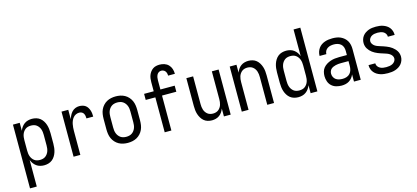

<svg xmlns="http://www.w3.org/2000/svg" viewBox="-72 -1334 4644 2139"><g transform="rotate(-15 2250.0 -264.0)"><path d="M64 215V-520H142V-428Q150 -450 163.5 -469Q177 -488 196 -502Q215 -516 238 -522Q261 -528 284 -528Q309 -528 333.5 -521Q358 -514 377 -499Q396 -484 409.5 -462.5Q423 -441 430.5 -417.5Q438 -394 441 -369.5Q444 -345 444 -320V-200Q444 -175 441 -150.5Q438 -126 430.5 -102.5Q423 -79 409.5 -57.5Q396 -36 377 -21Q358 -6 333.5 1Q309 8 284 8Q261 8 238 2Q215 -4 196 -18Q177 -32 163.5 -51Q150 -70 142 -92V215ZM254 -62Q271 -62 287.5 -66Q304 -70 317.5 -80Q331 -90 341 -104Q351 -118 356.5 -134Q362 -150 364 -166.5Q366 -183 366 -200V-320Q366 -337 364 -353.5Q362 -370 356.5 -386Q351 -402 341 -416Q331 -430 317.5 -440Q304 -450 287.5 -454Q271 -458 254 -458Q237 -458 220.5 -454Q204 -450 190.5 -440Q177 -430 167 -416Q157 -402 151.5 -386Q146 -370 144 -353.5Q142 -337 142 -320V-200Q142 -183 144 -166.5Q146 -150 151.5 -134Q157 -118 167 -104Q177 -90 190.5 -80Q204 -70 220.5 -66Q237 -62 254 -62Z M624 0V-520H702V-412Q709 -434 719.5 -455Q730 -476 746 -493Q762 -510 784 -519Q806 -528 829 -528Q848 -528 866.5 -523.5Q885 -519 900 -508.5Q915 -498 925 -482Q935 -466 941 -448.5Q947 -431 949 -412.5Q951 -394 951 -375H873Q873 -390 870.5 -404.5Q868 -419 860.5 -432Q853 -445 839.5 -451.5Q826 -458 811 -458Q791 -458 772.5 -449.5Q754 -441 741.5 -426Q729 -411 721 -392.5Q713 -374 709 -354.5Q705 -335 703.5 -315Q702 -295 702 -276V0Z M1250 8Q1223 8 1196.5 2.5Q1170 -3 1146.5 -16Q1123 -29 1104.5 -49.5Q1086 -70 1075 -94.5Q1064 -119 1060 -146Q1056 -173 1056 -200V-320Q1056 -347 1060 -374Q1064 -401 1075 -425.5Q1086 -450 1104.5 -470.5Q1123 -491 1146.5 -504Q1170 -517 1196.5 -522.5Q1223 -528 1250 -528Q1277 -528 1303.5 -522.5Q1330 -517 1353.5 -504Q1377 -491 1395.5 -470.5Q1414 -450 1425 -425.5Q1436 -401 1440 -374Q1444 -347 1444 -320V-200Q1444 -173 1440 -146Q1436 -119 1425 -94.5Q1414 -70 1395.5 -49.5Q1377 -29 1353.5 -16Q1330 -3 1303.5 2.5Q1277 8 1250 8ZM1250 -62Q1267 -62 1284 -66Q1301 -70 1315 -79.5Q1329 -89 1339.5 -103Q1350 -117 1356 -133Q1362 -149 1364 -166Q1366 -183 1366 -200V-320Q1366 -337 1364 -354Q1362 -371 1356 -387Q1350 -403 1339.5 -417Q1329 -431 1315 -440.5Q1301 -450 1284 -454Q1267 -458 1250 -458Q1233 -458 1216 -454Q1199 -450 1185 -440.5Q1171 -431 1160.5 -417Q1150 -403 1144 -387Q1138 -371 1136 -354Q1134 -337 1134 -320V-200Q1134 -183 1136 -166Q1138 -149 1144 -133Q1150 -117 1160.5 -103Q1171 -89 1185 -79.5Q1199 -70 1216 -66Q1233 -62 1250 -62Z M1675 0V-403H1564V-473H1675V-579Q1675 -599 1677.5 -619.5Q1680 -640 1687.5 -659Q1695 -678 1707.5 -694.5Q1720 -711 1736.5 -722.5Q1753 -734 1773.5 -738.5Q1794 -743 1814 -743Q1842 -743 1869 -734Q1896 -725 1915.5 -705Q1935 -685 1944 -658Q1953 -631 1953 -603V-600H1875V-601Q1875 -615 1871.5 -628Q1868 -641 1860 -651.5Q1852 -662 1839.5 -667.5Q1827 -673 1814 -673Q1798 -673 1784.5 -664Q1771 -655 1764 -640.5Q1757 -626 1754.5 -610.5Q1752 -595 1752 -579V-473H1917V-403H1752V0Z M2220 8Q2195 8 2171 1Q2147 -6 2128.5 -21.5Q2110 -37 2097 -58.5Q2084 -80 2076.5 -103.5Q2069 -127 2066.5 -151.5Q2064 -176 2064 -200V-520H2142V-200Q2142 -183 2144 -166.5Q2146 -150 2151 -134.5Q2156 -119 2165.5 -105Q2175 -91 2188 -81Q2201 -71 2217 -66.5Q2233 -62 2250 -62Q2267 -62 2283 -66.5Q2299 -71 2312 -81Q2325 -91 2334.5 -105Q2344 -119 2349 -134.5Q2354 -150 2356 -166.5Q2358 -183 2358 -200V-520H2436V0H2358V-91Q2350 -70 2337 -50.5Q2324 -31 2305.5 -17.5Q2287 -4 2264.5 2Q2242 8 2220 8Z M2564 0V-520H2642V-429Q2650 -450 2663 -469.5Q2676 -489 2694.5 -502.5Q2713 -516 2735.5 -522Q2758 -528 2780 -528Q2805 -528 2829 -521Q2853 -514 2871.5 -498.5Q2890 -483 2903 -461.5Q2916 -440 2923.5 -416.5Q2931 -393 2933.5 -368.5Q2936 -344 2936 -320V0H2858V-320Q2858 -337 2856 -353.5Q2854 -370 2849 -385.5Q2844 -401 2834.5 -415Q2825 -429 2812 -439Q2799 -449 2783 -453.5Q2767 -458 2750 -458Q2733 -458 2717 -453.5Q2701 -449 2688 -439Q2675 -429 2665.5 -415Q2656 -401 2651 -385.5Q2646 -370 2644 -353.5Q2642 -337 2642 -320V0Z M3216 8Q3191 8 3166.5 1Q3142 -6 3123 -21Q3104 -36 3090.5 -57.5Q3077 -79 3069.5 -102.5Q3062 -126 3059 -150.5Q3056 -175 3056 -200V-320Q3056 -345 3059 -369.5Q3062 -394 3069.5 -417.5Q3077 -441 3090.5 -462.5Q3104 -484 3123 -499Q3142 -514 3166.5 -521Q3191 -528 3216 -528Q3239 -528 3262 -522Q3285 -516 3304 -502Q3323 -488 3336.5 -469Q3350 -450 3358 -428V-735H3436V0H3358V-92Q3350 -70 3336.5 -51Q3323 -32 3304 -18Q3285 -4 3262 2Q3239 8 3216 8ZM3246 -62Q3263 -62 3279.5 -66Q3296 -70 3309.5 -80Q3323 -90 3333 -104Q3343 -118 3348.5 -134Q3354 -150 3356 -166.5Q3358 -183 3358 -200V-320Q3358 -337 3356 -353.5Q3354 -370 3348.5 -386Q3343 -402 3333 -416Q3323 -430 3309.5 -440Q3296 -450 3279.5 -454Q3263 -458 3246 -458Q3229 -458 3212.5 -454Q3196 -450 3182.5 -440Q3169 -430 3159 -416Q3149 -402 3143.5 -386Q3138 -370 3136 -353.5Q3134 -337 3134 -320V-200Q3134 -183 3136 -166.5Q3138 -150 3143.5 -134Q3149 -118 3159 -104Q3169 -90 3182.5 -80Q3196 -70 3212.5 -66Q3229 -62 3246 -62Z M3715 8Q3684 8 3653.5 -0.5Q3623 -9 3600 -30Q3577 -51 3566.5 -81.5Q3556 -112 3556 -143Q3556 -168 3562.5 -193Q3569 -218 3585 -237.5Q3601 -257 3623 -270.5Q3645 -284 3669 -292Q3693 -300 3718 -303Q3743 -306 3769 -306H3858V-355Q3858 -376 3851 -397Q3844 -418 3828 -432Q3812 -446 3791 -452Q3770 -458 3749 -458Q3730 -458 3711 -454.5Q3692 -451 3675.5 -440.5Q3659 -430 3649.5 -413Q3640 -396 3640 -377V-375H3562V-378Q3562 -401 3569 -422.5Q3576 -444 3589 -462.5Q3602 -481 3620.5 -494Q3639 -507 3660.5 -514.5Q3682 -522 3704 -525Q3726 -528 3749 -528Q3773 -528 3797 -524.5Q3821 -521 3843 -511Q3865 -501 3883.5 -485Q3902 -469 3914 -448Q3926 -427 3931 -403Q3936 -379 3936 -355V0H3858V-83Q3850 -62 3835.5 -44Q3821 -26 3802 -14Q3783 -2 3760.5 3Q3738 8 3715 8ZM3746 -62Q3769 -62 3791.5 -69.5Q3814 -77 3829.5 -94Q3845 -111 3851.5 -134Q3858 -157 3858 -180V-236H3769Q3754 -236 3739 -234.5Q3724 -233 3709.5 -229.5Q3695 -226 3681 -220Q3667 -214 3656 -204Q3645 -194 3639.5 -179.5Q3634 -165 3634 -150Q3634 -130 3643 -111.5Q3652 -93 3668.5 -81.5Q3685 -70 3705 -66Q3725 -62 3746 -62Z M4249 8Q4227 8 4205.5 5.5Q4184 3 4163 -3.5Q4142 -10 4123.5 -21.5Q4105 -33 4091 -49.5Q4077 -66 4069.5 -87Q4062 -108 4062 -130V-135H4140V-132Q4140 -114 4151 -99Q4162 -84 4178.5 -75.5Q4195 -67 4213 -64.5Q4231 -62 4249 -62Q4267 -62 4285.5 -65Q4304 -68 4320 -76Q4336 -84 4347.5 -99.5Q4359 -115 4359 -133Q4359 -151 4349 -165.5Q4339 -180 4324.5 -189.5Q4310 -199 4294 -205Q4278 -211 4261.5 -216Q4245 -221 4228.5 -226.5Q4212 -232 4196 -238.5Q4180 -245 4165 -253Q4150 -261 4136 -271.5Q4122 -282 4110.5 -294.5Q4099 -307 4090 -321.5Q4081 -336 4076.5 -353Q4072 -370 4072 -387Q4072 -408 4078.5 -429Q4085 -450 4098 -467Q4111 -484 4129 -496Q4147 -508 4167 -515.5Q4187 -523 4208.5 -525.5Q4230 -528 4251 -528Q4272 -528 4293 -525.5Q4314 -523 4334 -516Q4354 -509 4372 -497.5Q4390 -486 4403 -469.5Q4416 -453 4423 -432.5Q4430 -412 4430 -391V-385H4352V-388Q4352 -405 4342.5 -420Q4333 -435 4318 -443.5Q4303 -452 4285.5 -455Q4268 -458 4251 -458Q4234 -458 4216.5 -455Q4199 -452 4184 -443.5Q4169 -435 4159 -419.5Q4149 -404 4149 -387Q4149 -370 4159 -355Q4169 -340 4183 -330.5Q4197 -321 4213.5 -315Q4230 -309 4246.5 -304Q4263 -299 4279 -293.5Q4295 -288 4311 -281.5Q4327 -275 4342.5 -267Q4358 -259 4371.5 -248.5Q4385 -238 4397 -225.5Q4409 -213 4418 -198.5Q4427 -184 4431.5 -167Q4436 -150 4436 -133Q4436 -111 4428.5 -90Q4421 -69 4407.5 -52Q4394 -35 4375 -23Q4356 -11 4335.5 -4Q4315 3 4293 5.5Q4271 8 4249 8Z"/></g></svg>

Font: Iosevka MaddieWtf
Style: Regular
Weight: 400
Monospace: yes
Designer: Belleve Invis
Foundry: Belleve Invis
Version: Version 31.3.0; ttfautohint (v1.8.3)